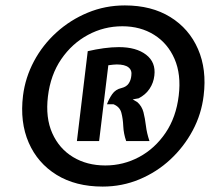

<svg xmlns="http://www.w3.org/2000/svg" viewBox="-20 -710 775 709"><path d="M359 -21Q259.5 -21 189.2 -64.2Q119 -107.5 86 -183.2Q53 -259 65 -357Q73.5 -424 105.5 -484Q137.5 -544 188.5 -590.2Q239.5 -636.5 304 -663.2Q368.5 -690 441 -690Q539.5 -690 609 -647Q678.5 -604 711.2 -528.8Q744 -453.5 732 -357Q724 -289 691.8 -228.5Q659.5 -168 609.2 -121.2Q559 -74.5 495 -47.8Q431 -21 359 -21ZM369 -99Q435.5 -99 493.8 -130.2Q552 -161.5 591.2 -219.2Q630.5 -277 640 -357Q649.5 -435 624.5 -492.5Q599.5 -550 549 -581.5Q498.5 -613 432 -613Q364 -613 305 -581.2Q246 -549.5 206.2 -491.5Q166.5 -433.5 157 -354Q147.5 -275.5 173 -218.2Q198.5 -161 249.8 -130Q301 -99 369 -99ZM264 -189 304 -521Q334 -528 363.5 -532Q393 -536 419 -536Q483 -536 519.5 -508Q556 -480 550 -431Q547 -404 532.2 -382Q517.5 -360 492 -347L470 -343L487 -333Q504 -318 509.8 -295.5Q515.5 -273 518.8 -245.8Q522 -218.5 532 -189H446Q436.5 -216 435.2 -243.8Q434 -271.5 428.2 -293.5Q422.5 -315.5 399 -325Q393 -325 387 -325Q381 -325 375 -325Q382 -344.5 394.2 -362.2Q406.5 -380 429 -385Q447 -389.5 455.2 -401.8Q463.5 -414 465 -431Q468 -450.5 454.5 -461.2Q441 -472 411 -472Q402 -472 397.8 -471.2Q393.5 -470.5 380 -469L346 -189Z"/></svg>

Font: Expletus Sans
Style: Bold Italic
Weight: 700
Italic angle: -7°
Version: Version 7.500